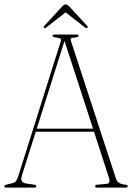

<svg xmlns="http://www.w3.org/2000/svg" viewBox="-20 -858 604 878"><path d="M146 -6.5Q146 0 138 0H8Q0 0 0 -6.5Q0 -12 9.5 -13.5L37 -20.5Q48 -22.5 53.8 -30.5Q59.5 -38.5 66 -60L257.5 -668Q261 -677 256.5 -681Q252 -685 236 -686.5Q220 -689 220 -694Q220 -700 228.5 -700H331Q339.5 -700 339.5 -694Q339.5 -689 324 -686.5Q308 -685.5 304.8 -682.5Q301.5 -679.5 304.5 -670.5L511 -39Q518 -17 552.5 -13.5Q564 -12 564 -6.5Q564 0 555.5 0H423Q415 0 415 -6.5Q415 -13 425.5 -13.5L466.5 -17Q487 -18.5 478 -45.5L410 -255.5H143.5L81.5 -60Q75 -40 79.2 -30.8Q83.5 -21.5 99 -19L136 -13.5Q146 -13 146 -6.5ZM148 -269.5H405.5L275 -671ZM193 -733.5Q185.5 -727 182 -730Q177 -734 183 -740L263.5 -827.5Q273.5 -838 280 -838Q287.5 -838 297.5 -827.5L378.5 -740Q383.5 -734 378.5 -730Q374.5 -727 367 -733.5L280 -801.5Z"/></svg>

Font: Fraunces 144pt Soft Thin
Style: Regular
Weight: 100
Version: Version 1.000;[0bf87f6ff]